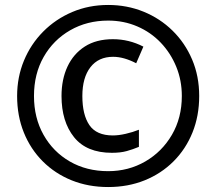

<svg xmlns="http://www.w3.org/2000/svg" viewBox="-20 -744 872 774"><path d="M416 10Q336 10 269 -17Q202 -44 152.5 -93.5Q103 -143 76 -210Q49 -277 49 -357Q49 -433 76.5 -499.5Q104 -566 154 -616.5Q204 -667 271 -695.5Q338 -724 416 -724Q492 -724 558.5 -697Q625 -670 675.5 -620.5Q726 -571 754.5 -504Q783 -437 783 -357Q783 -277 756 -210Q729 -143 679.5 -93.5Q630 -44 563 -17Q496 10 416 10ZM416 -54Q498 -54 565.5 -93Q633 -132 673 -200.5Q713 -269 713 -357Q713 -420 690.5 -475Q668 -530 628 -572Q588 -614 533.5 -637.5Q479 -661 416 -661Q331 -661 263 -622Q195 -583 156 -514.5Q117 -446 117 -357Q117 -269 155.5 -200.5Q194 -132 261.5 -93Q329 -54 416 -54ZM431 -128Q329 -128 278.5 -191Q228 -254 228 -357Q228 -424 252 -475.5Q276 -527 322 -556.5Q368 -586 435 -586Q500 -586 558 -556L529 -489Q479 -515 436 -515Q377 -515 344.5 -473Q312 -431 312 -357Q312 -281 340.5 -239.5Q369 -198 435 -198Q458 -198 486.5 -204.5Q515 -211 540 -221V-152Q516 -142 491 -135Q466 -128 431 -128Z"/></svg>

Font: Noto Sans Vithkuqi
Style: Bold
Weight: 700
Version: Version 1.001; ttfautohint (v1.8.4.7-5d5b)